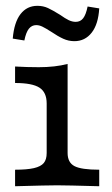

<svg xmlns="http://www.w3.org/2000/svg" viewBox="-20 -646 388 666"><path d="M141.9 -115.3V-287.1Q141.9 -325.8 116.9 -341.9Q91.9 -358.1 32.3 -358.1V-415.3Q73.4 -412.9 114.5 -412.9Q171 -412.9 214.5 -424.2V-115.3Q214.5 -82.3 238.3 -69.8Q262.1 -57.3 324.2 -57.3V0Q211.3 -3.2 178.2 -3.2Q145.2 -3.2 32.3 0V-57.3Q74.2 -57.3 98 -62.9Q121.8 -68.5 131.9 -80.6Q141.9 -92.7 141.9 -115.3ZM158.1 -535.5Q137.9 -548.4 127 -553.6Q116.1 -558.9 105.6 -558.9Q90.3 -558.9 80.2 -546.4Q70.2 -533.9 64.5 -505.6L24.2 -512.1Q29 -568.5 51.2 -597.2Q73.4 -625.8 109.7 -625.8Q129.8 -625.8 146.4 -618.1Q162.9 -610.5 188.7 -594.4Q205.6 -582.3 218.1 -576.2Q230.6 -570.2 242.7 -570.2Q258.9 -570.2 268.5 -582.7Q278.2 -595.2 283.9 -623.4L324.2 -616.9Q321 -562.1 298 -532.7Q275 -503.2 237.9 -503.2Q217.7 -503.2 199.2 -511.7Q180.6 -520.2 158.1 -535.5Z"/></svg>

Font: Playfair Micro SmCond SmLight
Style: Regular
Weight: 360
Width: 4
Designer: Claus Eggers Sørensen
Foundry: Claus Eggers Sørensen
Version: Version 2.100;Glyphs 3.2 (3219)